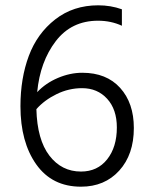

<svg xmlns="http://www.w3.org/2000/svg" viewBox="-20 -695 563 723"><path d="M484 -213Q484 -113 429 -52.5Q374 8 285 8Q176 8 116.5 -76Q57 -160 57 -295Q57 -400 88.5 -484.5Q120 -569 188 -622Q256 -675 350 -675Q397 -675 439 -660V-598Q398 -617 349 -617Q249 -617 190 -540Q131 -463 120 -348Q152 -382 198 -401.5Q244 -421 290 -421Q381 -421 432.5 -364Q484 -307 484 -213ZM285 -49Q347 -49 383.5 -95Q420 -141 420 -215Q420 -283 383.5 -323Q347 -363 289 -363Q239 -363 193 -340.5Q147 -318 117 -284Q120 -169 166 -109Q212 -49 285 -49Z"/></svg>

Font: Hind Vadodara Light
Style: Regular
Weight: 300
Designer: Hitesh Malaviya
Foundry: Indian Type Foundry
Version: Version 1.000;PS 1.0;hotconv 1.0.86;makeotf.lib2.5.63406; tt